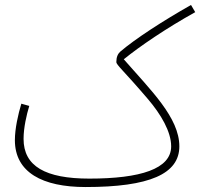

<svg xmlns="http://www.w3.org/2000/svg" viewBox="-20 -733 807 774"><path d="M325 21C583 21 703 -32 703 -143C703 -259 588 -369 479 -494C543 -546 650 -619 767 -684L750 -713C634 -647 526 -577 465 -525C455 -516 449 -503 449 -483C449 -471 478 -449 576 -334C629 -272 670 -202 670 -143C670 -52 546 -13 340 -13C163 -13 75 -63 75 -173C75 -218 87 -270 98 -306L66 -315C53 -272 40 -214 40 -168C40 -38 151 21 325 21Z"/></svg>

Font: Noto Sans Arabic UI Cn XLt
Style: Regular
Weight: 200
Width: 3
Designer: Monotype Design Team, Nadine Chahine and Nizar Qandah
Foundry: Monotype Imaging Inc.
Version: Version 2.010